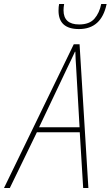

<svg xmlns="http://www.w3.org/2000/svg" viewBox="-78 -938 552 958"><path d="M454 -918H427Q418 -873 393 -844.5Q368 -816 317 -816Q239 -816 239 -887Q239 -901 242 -918H217Q214 -905 214 -885Q214 -793 316 -793Q428 -793 454 -918ZM258 -600Q269 -623 278.5 -642.5Q288 -662 296 -680H298Q298 -662 299.5 -641Q301 -620 302 -600L319 -303H117ZM-29 0 106 -278H320L337 0H363L319 -717H290L-58 0Z"/></svg>

Font: Noto Sans Display SemiCondensed Thin
Style: Italic
Weight: 250
Width: 4
Designer: Monotype Design team
Foundry: Monotype Imaging Inc.
Version: 1.000